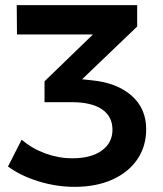

<svg xmlns="http://www.w3.org/2000/svg" viewBox="-20 -720 633 746"><path d="M548 -218Q548 -152 514 -101.5Q480 -51 417 -22.5Q354 6 270 6Q199 6 129.5 -15.5Q60 -37 11 -73L64 -177Q106 -142 157 -123.5Q208 -105 261 -105Q334 -105 375.5 -135Q417 -165 417 -216Q417 -268 376 -295.5Q335 -323 259 -323H153V-404L341 -586H46L45 -700H513V-617L299 -412L336 -408Q433 -399 490.5 -349Q548 -299 548 -218Z"/></svg>

Font: Gontserrat Medium
Style: Regular
Weight: 500
Designer: Julieta Ulanovsky
Foundry: Julieta Ulanovsky
Version: Version 6.001